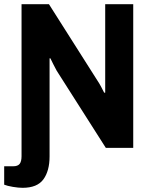

<svg xmlns="http://www.w3.org/2000/svg" viewBox="-36 -707 724 918"><path d="M72 191Q52 191 25.5 186.5Q-1 182 -16 176V88H27Q49 88 58 76.5Q67 65 67 40V-687H198L429 -323Q436 -313 446.5 -294Q457 -275 462 -264H467V-687H601V0H470L235 -369Q228 -382 218.5 -400.5Q209 -419 205 -428H201V41Q201 110 171.5 150.5Q142 191 72 191Z"/></svg>

Font: Archivo SemiCondensed
Style: Bold
Weight: 680
Width: 4
Designer: Hector Gatti
Foundry: Omnibus-Type
Version: Version 2.001; ttfautohint (v1.8.3)